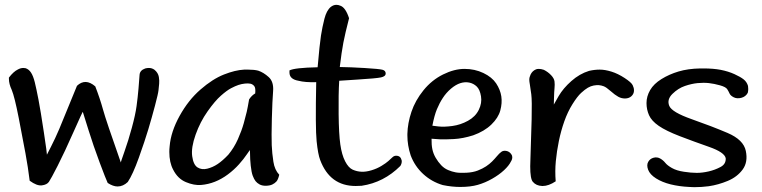

<svg xmlns="http://www.w3.org/2000/svg" viewBox="-20 -776 3169 799"><path d="M54.2 -486.8Q65.9 -493.2 77.1 -493.2Q81.5 -493.2 86.4 -492.2Q100.1 -487.8 109.1 -473.9Q118.2 -460 124.8 -433.6Q131.3 -407.2 140.1 -361.6Q148.9 -315.9 162.6 -224.9Q176.3 -133.8 175.3 -132.1Q174.3 -130.4 192.1 -165.3Q210 -200.2 226.8 -239.7Q243.7 -279.3 300.3 -418.9Q335.4 -452.1 376.5 -416.5Q396 -366.2 408.7 -320.1Q421.4 -273.9 482.9 -99.6Q481.4 -98.6 497.8 -144.8Q514.2 -190.9 528.8 -244.9Q543.5 -298.8 548.3 -334.5Q553.2 -370.1 556.4 -407.7Q559.6 -445.3 560.8 -464.4Q562 -483.4 584.5 -491.2Q592.3 -493.2 599.6 -493.2Q612.3 -493.2 622.6 -485.8Q638.2 -473.1 641.1 -455.6Q643.6 -439.9 642.3 -427.5Q641.1 -415 639.6 -400.6Q638.2 -386.2 625 -336.4Q611.8 -286.6 597.4 -238.5Q583 -190.4 557.9 -120.1Q532.7 -49.8 511.7 -18.6Q492.2 0 469.2 0Q450.7 0 428.2 -14.6Q420.9 -29.8 394.5 -100.3Q368.2 -170.9 348.9 -232.9Q329.6 -294.9 324.7 -310.1Q325.2 -315.4 286.6 -228.3Q248 -141.1 220 -86.2Q191.9 -31.2 183.6 -19.3Q175.3 -7.3 154.3 -4.6Q133.3 -2 103.5 -23.9Q96.7 -79.6 85.9 -138.2Q75.2 -196.8 57.9 -285.4Q40.5 -374 28.8 -401.9Q17.1 -426.8 17.1 -447.8V-453.1Q36.1 -478 54.2 -486.8Z M996.1 -486.3Q1004.9 -486.3 1012.7 -486.3Q1038.1 -486.3 1054.7 -481.9Q1076.7 -474.6 1098.1 -455.3Q1119.6 -436 1116.5 -396.7Q1113.3 -357.4 1111.3 -282.2Q1109.4 -207 1110.8 -172.1Q1112.3 -137.2 1117.7 -103Q1123 -68.8 1142.1 -48.8Q1137.2 -28.3 1130.4 -20.8Q1123.5 -13.2 1113.3 -8.3Q1102.5 -2.9 1083 -2.9Q1083 -2.9 1085.9 -2.9Q1070.8 -2.9 1060.3 -8.5Q1049.8 -14.2 1043.5 -22.2Q1037.1 -30.3 1031.7 -44.7Q1026.4 -59.1 1023.4 -86.7Q1020.5 -114.3 1020.5 -137.2Q1020.5 -160.2 1018.6 -147.9Q1021 -154.3 1007.8 -134.5Q994.6 -114.7 974.6 -92.3Q954.6 -69.8 928.5 -50.3Q902.3 -30.8 874.5 -19.8Q846.7 -8.8 817.1 -6.3Q787.6 -3.9 753.7 -18.1Q719.7 -32.2 700.7 -69.8Q684.6 -99.6 684.6 -144Q684.6 -155.3 686 -167.5Q690.9 -227.5 727.3 -293.5Q763.7 -359.4 814.2 -403.3Q864.7 -447.3 911.6 -465.8Q958.5 -484.4 996.1 -486.3ZM930.2 -132.3Q954.1 -161.1 970 -196.8Q985.8 -232.4 994.4 -263.2Q1002.9 -293.9 1006.8 -310.8Q1010.7 -327.6 1016.6 -362.3Q1027.3 -378.9 1042 -387.2Q1044.4 -410.2 1037.8 -418Q1031.2 -425.8 1022 -427.7Q1012.7 -429.7 999 -428.2Q985.4 -426.8 972.2 -422.4Q959 -418 941.7 -408.9Q924.3 -399.9 899.4 -377.9Q874.5 -356 843.8 -312.5Q813 -269 793.9 -215.3Q774.9 -161.6 779.8 -126Q784.7 -90.3 802 -79.3Q819.3 -68.4 842.3 -74Q865.2 -79.6 886 -93.5Q906.7 -107.4 930.2 -132.3Z M1356.4 -747.1Q1367.7 -755.9 1379.9 -755.9Q1387.7 -755.9 1396 -752.4Q1418 -745.1 1432.6 -700.2Q1416.5 -637.7 1408.9 -598.6Q1401.4 -559.6 1394 -497.1Q1439 -496.6 1498.3 -492.9Q1557.6 -489.3 1571.3 -485.8Q1585 -482.4 1585 -470.2Q1585 -458 1565.4 -453.9Q1545.9 -449.7 1466.3 -444.8Q1433.1 -442.9 1391.6 -439.9Q1388.2 -383.8 1389.2 -301Q1390.1 -218.3 1396.2 -175Q1402.3 -131.8 1416.3 -104.7Q1430.2 -77.6 1448 -69.8Q1465.8 -62 1484.6 -61.3Q1503.4 -60.5 1526.1 -67.4Q1548.8 -74.2 1567.6 -85.7Q1586.4 -97.2 1595.9 -105.7Q1605.5 -114.3 1613.8 -122.1Q1622.1 -129.9 1634.5 -127.4Q1647 -125 1650.4 -111.8Q1651.9 -109.4 1651.9 -104.5Q1651.9 -94.7 1646 -85.4Q1577.1 -16.6 1484.9 -2.9Q1472.2 -2 1460 -2Q1353 -2 1312.5 -109.9Q1303.2 -133.8 1297.6 -188.7Q1292 -243.7 1295.9 -434.1Q1250 -432.6 1222.2 -439.9Q1184.6 -446.3 1184.6 -474.1V-482.9Q1205.6 -494.1 1301.8 -496.1Q1310.1 -592.3 1315.7 -627.9Q1321.3 -663.6 1330.1 -698Q1338.9 -732.4 1356.4 -747.1Z M1779.3 -252.9Q1780.8 -252.4 1804.4 -249.8Q1828.1 -247.1 1862.3 -251.7Q1896.5 -256.3 1927.5 -273.4Q1958.5 -290.5 1972.4 -318.8Q1986.3 -347.2 1981.7 -375.2Q1977.1 -403.3 1963.9 -416Q1950.7 -428.7 1932.6 -432.4Q1914.6 -436 1895.5 -429.9Q1876.5 -423.8 1856.7 -407Q1836.9 -390.1 1822.8 -368.4Q1808.6 -346.7 1798.1 -321.3Q1787.6 -295.9 1779.3 -252.9ZM1775.9 -198.7Q1775.4 -173.3 1779.3 -154.8Q1783.2 -136.2 1793.2 -119.1Q1803.2 -102.1 1815.9 -88.6Q1828.6 -75.2 1844.7 -68.4Q1860.8 -61.5 1877 -58.6Q1893.1 -55.7 1920.9 -57.1Q1948.7 -58.6 1968.5 -66.4Q1988.3 -74.2 2002.7 -83.7Q2017.1 -93.3 2027.6 -103.8Q2038.1 -114.3 2047.9 -126Q2057.6 -137.7 2066.2 -144Q2074.7 -150.4 2087.4 -147.9Q2100.1 -145.5 2107.9 -133.8Q2111.8 -128.9 2111.8 -121.6Q2111.8 -112.3 2106 -103.5Q2098.1 -86.9 2077.4 -67.6Q2056.6 -48.3 2027.8 -32Q1999 -15.6 1968.5 -6.8Q1938 2 1895 2Q1860.4 2 1822.3 -5.9Q1776.4 -19.5 1741.2 -51.8Q1706.1 -84 1689 -129.4Q1675.3 -171.4 1675.3 -211.9V-218.8Q1676.3 -263.2 1692.1 -310.5Q1708 -357.9 1742.4 -400.4Q1776.9 -442.9 1823.7 -466.1Q1870.6 -489.3 1913.1 -489.3Q1955.6 -489.3 1991.5 -472.2Q2027.3 -455.1 2044.7 -429Q2062 -402.8 2066.2 -375Q2070.3 -347.2 2062 -316.4Q2053.7 -285.6 2024.7 -257.6Q1995.6 -229.5 1949.2 -212.9Q1905.8 -199.2 1868.4 -197.3Q1831.1 -195.3 1810.1 -196.3Q1789.1 -197.3 1775.9 -198.7Z M2431.2 -481Q2454.1 -486.3 2475.8 -486.3Q2497.6 -486.3 2524.4 -478Q2551.3 -469.7 2579.3 -451.4Q2607.4 -433.1 2612.8 -421.6Q2618.2 -410.2 2618.2 -401.4V-397Q2617.2 -384.3 2607.4 -375.5Q2597.7 -366.7 2582.3 -366.2Q2566.9 -365.7 2553 -373.3Q2539.1 -380.9 2521 -397Q2502.9 -413.1 2492.4 -417Q2481.9 -420.9 2472.7 -421.6Q2463.4 -422.4 2450.9 -420.2Q2438.5 -418 2426.3 -410.9Q2414.1 -403.8 2398.2 -389.2Q2382.3 -374.5 2362.3 -342.5Q2342.3 -310.5 2328.4 -271.2Q2314.5 -231.9 2305.7 -189.2Q2296.9 -146.5 2293 -105.2Q2289.1 -64 2292.5 -21.5Q2263.2 -2 2238.3 -2H2236.3Q2210.9 -2.9 2197.3 -19.5Q2186.5 -31.7 2186.5 -84Q2186.5 -99.6 2187.5 -119.6Q2190.4 -201.7 2192.4 -279.5Q2194.3 -357.4 2190.9 -383.5Q2187.5 -409.7 2185.1 -423.6Q2182.6 -437.5 2182.6 -443.8Q2182.6 -454.6 2188 -465.8Q2195.3 -481 2210.4 -487.3Q2214.8 -489.3 2222.2 -489.3Q2231.9 -489.3 2243.2 -485.4Q2260.7 -476.6 2273.4 -463.1Q2286.1 -449.7 2287.6 -436.8Q2289.1 -423.8 2287.6 -409.4Q2286.1 -395 2285.4 -366.7Q2284.7 -338.4 2284.7 -340.8Q2285.6 -343.3 2304.7 -376Q2323.7 -408.7 2357.7 -438.7Q2391.6 -468.8 2431.2 -481Z M3092.8 -418.5Q3093.8 -411.6 3093.8 -405.3Q3093.8 -397.9 3091.8 -389.6Q3083 -373.5 3064.9 -368.9Q3046.9 -364.3 3033.4 -371.1Q3020 -377.9 3016.1 -386.7Q3012.2 -395.5 3006.3 -404.8Q3000.5 -414.1 2976.3 -420.9Q2952.1 -427.7 2930.2 -430.2Q2908.2 -432.6 2883.1 -430.2Q2857.9 -427.7 2830.1 -418.2Q2802.2 -408.7 2778.3 -385.3Q2754.4 -361.8 2765.1 -335.4Q2775.9 -309.1 2858.6 -280Q2941.4 -251 3007.8 -222.7Q3074.2 -194.3 3083.7 -147.9Q3093.3 -101.6 3070.6 -70.6Q3047.9 -39.6 3008.5 -23.2Q2969.2 -6.8 2929.2 -1Q2899.9 2.9 2868.7 2.9Q2857.4 2.9 2848.1 2Q2806.2 0 2770.8 -8.8Q2735.4 -17.6 2710 -33.7Q2684.6 -49.8 2677.2 -69.6Q2669.9 -89.4 2677.5 -102.5Q2685.1 -115.7 2699.7 -119.6Q2714.4 -123.5 2727.1 -116.5Q2739.7 -109.4 2748.5 -98.4Q2757.3 -87.4 2776.4 -76.7Q2795.4 -65.9 2825.7 -61.3Q2856 -56.6 2879.4 -56.6Q2902.8 -56.6 2929.2 -62.7Q2955.6 -68.8 2978.5 -81.1Q3001.5 -93.3 3000 -117.7Q2995.1 -142.1 2931.2 -164.6Q2867.2 -187 2809.3 -209.2Q2751.5 -231.4 2721.4 -252.2Q2691.4 -272.9 2680.9 -296.6Q2670.4 -320.3 2670.4 -347.2Q2670.4 -375 2685.5 -401.1Q2700.7 -427.2 2732.7 -447Q2764.6 -466.8 2803.7 -478.5Q2842.8 -490.2 2894 -491.2H2907.2Q2948.2 -491.2 2979 -485.4Q3011.2 -479 3036.4 -467.5Q3061.5 -456.1 3074.7 -445.6Q3087.9 -435.1 3092.8 -418.5Z"/></svg>

Font: Myanmar Kalay
Style: Regular
Weight: 400
Designer: Khon Soe Zaw Thu
Foundry: PaOh Unicode khonsoezawthu@gmail.com and @hotmail.com
Version: Version 1.20 December 6, 2016